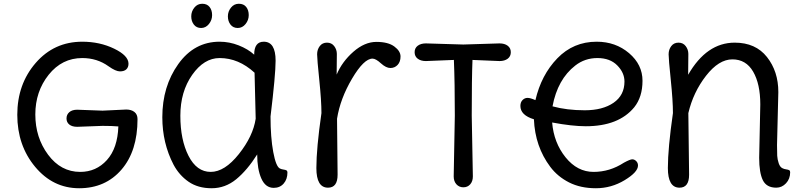

<svg xmlns="http://www.w3.org/2000/svg" viewBox="-20 -987 4298 1022"><path d="M526 -398 652 -404Q679 -404 695.5 -391Q712 -378 712 -353Q712 -183 626.5 -84Q541 15 401.5 15Q262 15 167 -99Q72 -213 72 -376Q72 -539 170 -652Q268 -765 418 -765Q511 -765 587.5 -728Q664 -691 664 -648Q664 -629 652.5 -618Q641 -607 618.5 -607Q596 -607 558 -634Q497 -678 418 -678Q310 -678 239 -589Q168 -500 168 -377.5Q168 -255 236 -163.5Q304 -72 407 -72Q492 -72 549 -135Q606 -198 610 -314Q577 -317 526 -317L391 -312Q364 -312 349 -324Q334 -336 334 -356.5Q334 -377 349 -390Q364 -403 391 -403Z M1420 -367Q1420 -255 1434.5 -177.5Q1449 -100 1470 -90Q1478 -86 1489 -84.5Q1500 -83 1505 -80Q1510 -77 1510 -69Q1510 -33 1490 -10Q1470 13 1437 13Q1393 13 1371 -37Q1349 -87 1349 -165Q1296 -81 1237.5 -33Q1179 15 1106.5 15Q1034 15 984 -19.5Q934 -54 904 -110Q844 -225 844 -363Q844 -527 929 -646Q1014 -765 1149 -765Q1201 -765 1250.5 -745.5Q1300 -726 1333 -696Q1333 -765 1384 -765Q1447 -765 1447 -664Q1447 -589 1420 -367ZM1341 -355 1335 -600Q1250 -678 1149 -678Q1066 -678 1003 -588.5Q940 -499 940 -371Q940 -243 983.5 -157.5Q1027 -72 1101.5 -72Q1176 -72 1251.5 -167Q1327 -262 1341 -355ZM1251.5 -967Q1277 -967 1290.5 -950Q1304 -933 1304 -906.5Q1304 -880 1287 -859Q1270 -838 1245.5 -838Q1221 -838 1207 -856Q1193 -874 1193 -900Q1193 -926 1209.5 -946.5Q1226 -967 1251.5 -967ZM1056.5 -967Q1082 -967 1095.5 -950Q1109 -933 1109 -906.5Q1109 -880 1092 -859Q1075 -838 1050.5 -838Q1026 -838 1012 -856Q998 -874 998 -900Q998 -926 1014.5 -946.5Q1031 -967 1056.5 -967Z M1774 -355Q1774 -355 1777 -57Q1777 12 1726 12Q1664 12 1664 -92.5Q1664 -197 1691 -385Q1691 -450 1679.5 -561.5Q1668 -673 1668 -698Q1668 -723 1682 -741.5Q1696 -760 1720.5 -760Q1745 -760 1759 -741.5Q1773 -723 1773 -700Q1773 -677 1772.5 -644.5Q1772 -612 1772 -590Q1801 -659 1861 -711.5Q1921 -764 1983.5 -764Q2046 -764 2079 -739.5Q2112 -715 2112 -686.5Q2112 -658 2096.5 -641.5Q2081 -625 2058 -625Q2035 -625 2007.5 -650Q1980 -675 1963 -675Q1917 -675 1854 -568.5Q1791 -462 1774 -355Z M2247 -756 2446 -750 2639 -756Q2666 -756 2682.5 -743.5Q2699 -731 2699 -709Q2699 -687 2682.5 -674.5Q2666 -662 2639 -662L2495 -668Q2491 -571 2491 -372L2497 -48Q2497 -22 2483 -6Q2469 10 2446.5 10Q2424 10 2409.5 -6Q2395 -22 2395 -48L2401 -372Q2401 -546 2396 -668L2247 -662Q2220 -662 2203.5 -674.5Q2187 -687 2187 -709Q2187 -731 2203.5 -743.5Q2220 -756 2247 -756Z M3304 -553Q3304 -600 3265.5 -639Q3227 -678 3160 -678Q3093 -678 3042 -638Q2948 -565 2921 -421Q2997 -400 3092.5 -400Q3188 -400 3246 -440Q3304 -480 3304 -553ZM2909 -99Q2828 -207 2822 -352Q2750 -374 2750 -423Q2750 -443 2761.5 -454.5Q2773 -466 2788 -466Q2803 -466 2830 -454Q2861 -588 2946.5 -676.5Q3032 -765 3156 -765Q3257 -765 3328.5 -704Q3400 -643 3400 -557Q3400 -471 3356 -416Q3273 -315 3098 -315Q3026 -315 2919 -335Q2928 -227 2990.5 -149.5Q3053 -72 3139.5 -72Q3226 -72 3301 -121Q3334 -139 3345.5 -139Q3357 -139 3366.5 -129.5Q3376 -120 3376 -106Q3376 -71 3305 -28Q3234 15 3152 15Q3070 15 3009 -16Q2948 -47 2909 -99Z M4123 -497 4116 -215Q4116 -177 4117 -158Q4118 -139 4125 -118Q4132 -97 4146 -91Q4154 -87 4165 -85.5Q4176 -84 4181 -81Q4186 -78 4186 -70Q4186 -35 4164 -11.5Q4142 12 4112 12Q4060 12 4040.5 -28Q4021 -68 4021 -147L4027 -431Q4027 -540 3989 -605.5Q3951 -671 3878.5 -671Q3806 -671 3738 -583.5Q3670 -496 3644 -385L3648 -57Q3648 12 3597 12Q3535 12 3535 -92.5Q3535 -197 3562 -385Q3562 -450 3550.5 -561.5Q3539 -673 3539 -698Q3539 -723 3553 -741.5Q3567 -760 3591.5 -760Q3616 -760 3630 -741.5Q3644 -723 3644 -700Q3644 -677 3643.5 -644.5Q3643 -612 3643 -589Q3741 -760 3891 -760Q4002 -760 4062.5 -683.5Q4123 -607 4123 -497Z"/></svg>

Font: Delius Unicase
Style: Regular
Weight: 400
Designer: Natalia Raices
Foundry: Natalia Raices
Version: Version 1.002